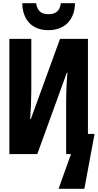

<svg xmlns="http://www.w3.org/2000/svg" viewBox="-20 -955 606 1190"><path d="M280 -768C379 -768 443 -830 445 -935H357C350 -883 322 -867 280 -867C240 -867 212 -883 204 -935H118C120 -828 182 -768 280 -768ZM38 0H211L394 -504H398C393 -450 390 -380 390 -323V0H420L343 215H503L566 -125H525V-714H352L171 -217H167C171 -271 174 -343 174 -393V-714H38Z"/></svg>

Font: Noto Sans Mono SemiCondensed ExtraBold
Style: Regular
Weight: 800
Width: 4
Designer: Monotype Design Team
Foundry: Monotype Imaging Inc.
Version: Version 2.014